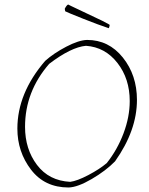

<svg xmlns="http://www.w3.org/2000/svg" viewBox="-20 -824 662 851"><path d="M462 -699Q419 -713 348.5 -741Q278 -769 269 -774L267 -785Q275 -801 282 -804L296 -797L433 -732L465 -715L466 -711Q464 -701 462 -699ZM284 7Q178 7 117.5 -72Q57 -151 57 -254Q57 -411 180 -554Q218 -588 273.5 -617Q329 -646 366 -647Q462 -647 524.5 -569Q587 -491 587 -381Q587 -246 490 -109Q449 -67 386.5 -30.5Q324 6 284 7ZM291 -18Q322 -22 371.5 -48Q421 -74 453 -101Q500 -160 527.5 -233Q555 -306 555 -376Q555 -475 500.5 -545Q446 -615 361 -621Q295 -615 198 -541Q91 -418 91 -262Q91 -163 144 -93Q197 -23 291 -18Z"/></svg>

Font: Albura ExtraLight
Style: Italic
Weight: 156
Italic angle: -7°
Designer: Mercedes Jáuregui
Foundry: Omnibus-Type Team
Version: Version 1.000